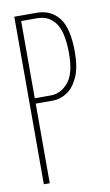

<svg xmlns="http://www.w3.org/2000/svg" viewBox="-75 -663 401 703"><g transform="rotate(-10 125.0 -311.5)"><path d="M30 0V-623H113Q166 -623 196 -584.5Q226 -546 226 -457Q226 -399 209.5 -363.5Q193 -328 168 -312Q143 -296 116 -296H52V0ZM52 -316H112Q149 -316 176.5 -348.5Q204 -381 204 -455Q204 -535 179.5 -569Q155 -603 112 -603H52Z"/></g></svg>

Font: Inconsolata UltraCondensed ExtraLight
Style: Regular
Weight: 200
Width: 1
Monospace: yes
Designer: Raph Levien, Cyreal, Brenton Simpson
Foundry: Raph Levien, Cyreal, Google
Version: Version 3.100; ttfautohint (v1.8.4.7-5d5b)